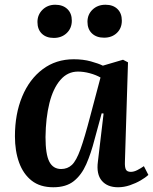

<svg xmlns="http://www.w3.org/2000/svg" viewBox="-20 -776 646 810"><path d="M507 -94Q506 -71 511 -61Q516 -51 532 -51Q545 -51 559.5 -58.5Q574 -66 587 -75L606 -38Q594 -27 573.5 -15Q553 -3 528 5.5Q503 14 478 14Q433 14 409.5 -13.5Q386 -41 393 -94L417 -297L409 -298L379 -188Q364 -129 344 -83.5Q324 -38 291.5 -12Q259 14 205 14Q149 14 113.5 -14Q78 -42 60.5 -90.5Q43 -139 43 -201Q43 -295 73.5 -368.5Q104 -442 160 -484Q216 -526 291 -526Q331 -526 363.5 -517Q396 -508 414 -499L499 -524L520 -513ZM238 -63Q265 -63 283.5 -80.5Q302 -98 319.5 -146.5Q337 -195 361 -287L404 -449Q385 -460 359 -467Q333 -474 309 -474Q265 -474 234.5 -438.5Q204 -403 188.5 -341Q173 -279 172 -198Q172 -125 188 -94Q204 -63 238 -63ZM349 -684Q349 -715 370.5 -735.5Q392 -756 425 -756Q457 -756 475.5 -738Q494 -720 494 -689Q494 -657 473 -637Q452 -617 419 -617Q387 -617 368 -635Q349 -653 349 -684ZM138 -683Q138 -714 159.5 -735Q181 -756 213 -756Q245 -756 264 -738Q283 -720 283 -689Q283 -657 261.5 -636.5Q240 -616 207 -616Q175 -616 156.5 -634Q138 -652 138 -683Z"/></svg>

Font: Literata 36pt SemiBold
Style: Italic
Weight: 600
Italic angle: -2°
Designer: Latin by Veronika Burian and Jose Scaglione. Greek by Irene Vlachou. Cyrillic by Vera Evstafieva
Foundry: TypeTogether
Version: Version 3.002